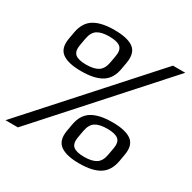

<svg xmlns="http://www.w3.org/2000/svg" viewBox="-169 -834 986 988"><g transform="rotate(30 323.5 -340.0)"><path d="M-16.3 0H57.6L662.9 -674H589.7ZM194.4 -413Q272.5 -413 315.2 -439.2Q357.9 -465.5 368.6 -526.7L375.9 -568.1Q386.6 -630.3 351.7 -656.5Q316.8 -682.7 238.3 -682.7Q160.3 -682.7 117.7 -656.4Q75 -630.1 63.8 -568.1L56.5 -526.7Q45.6 -465.7 80.9 -439.3Q116.2 -413 194.4 -413ZM199.5 -455Q153.3 -455 134.4 -470.9Q115.6 -486.8 122.4 -526.2L130.1 -568.8Q137.2 -609 161.3 -624.7Q185.5 -640.5 232.1 -640.5Q278.7 -640.5 297.8 -624.6Q317 -608.8 309.9 -568.8L302.2 -526.2Q295 -486.8 270.7 -470.9Q246.4 -455 199.5 -455ZM422.8 3.3Q501.1 3.3 543.4 -23.2Q585.7 -49.8 596.7 -111L603.9 -152.5Q615.2 -214 580 -240.1Q544.9 -266.3 466.7 -266.3Q388.2 -266.3 345.5 -240Q302.9 -213.7 292.2 -152.5L284.9 -111Q274.2 -50 309.5 -23.4Q344.8 3.3 422.8 3.3ZM427.9 -38.7Q381.6 -38.7 362.7 -54.8Q343.7 -70.9 350.8 -110.6L358.5 -153.1Q365.8 -192.9 389.8 -208.5Q413.9 -224.1 460.7 -224.1Q506.6 -224.1 525.8 -208.4Q545.1 -192.7 538 -153.1L530.3 -110.6Q523.6 -70.9 499.1 -54.8Q474.5 -38.7 427.9 -38.7Z"/></g></svg>

Font: Anybody Thin
Style: Italic
Weight: 100
Italic angle: -10°
Designer: Tyler Finck
Foundry: Etcetera Type Company
Version: Version 1.114;gftools[0.9.25]